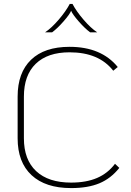

<svg xmlns="http://www.w3.org/2000/svg" viewBox="-20 -950 667 980"><path d="M70 -244V-457Q70 -579 138.5 -645Q207 -711 335 -711Q497 -711 581 -608L558 -589Q485 -683 335 -683Q223 -683 162.5 -624.5Q102 -566 102 -457V-244Q102 -135 164.5 -76.5Q227 -18 343 -18Q420 -18 475 -41.5Q530 -65 567 -114L589 -93Q546 -39 487.5 -14.5Q429 10 343 10Q212 10 141 -56Q70 -122 70 -244ZM336 -930H350Q370 -892 406.5 -849.5Q443 -807 476 -785H440Q413 -805 381.5 -841Q350 -877 343 -895Q336 -877 304.5 -841Q273 -805 246 -785H210Q243 -807 279.5 -849.5Q316 -892 336 -930Z"/></svg>

Font: KoHo ExtraLight
Style: Regular
Weight: 275
Version: Version 1.000; ttfautohint (v1.6)